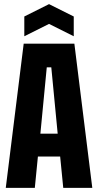

<svg xmlns="http://www.w3.org/2000/svg" viewBox="-20 -912 476 932"><path d="M8 0 95 -700H341L428 0H287L272 -152H164L149 0ZM176 -263H260L229 -585H207ZM98 -736V-832L218 -892L338 -832V-736L218 -796Z"/></svg>

Font: Tektur Condensed SemiBold
Style: Regular
Weight: 600
Width: 3
Designer: Adam Jagosz
Foundry: Adam Jagosz
Version: Version 1.005;gftools[0.9.30]